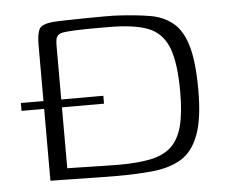

<svg xmlns="http://www.w3.org/2000/svg" viewBox="-41 -509 668 559"><g transform="rotate(-5 293.0 -230.0)"><path d="M537 -226Q537 -141 519 -94Q501 -47 467.5 -27Q434 -7 387 -2Q340 3 282 3Q258 3 229 2.5Q200 2 171 1.5Q142 1 119.5 0.5Q97 0 85 0V-397Q85 -428 92 -442.5Q99 -457 134 -460Q147 -461 172 -461.5Q197 -462 226 -462.5Q255 -463 282.5 -463Q310 -463 326 -462Q377 -459 416 -452.5Q455 -446 482.5 -423.5Q510 -401 523.5 -354Q537 -307 537 -226ZM137 -32Q144 -32 163.5 -31.5Q183 -31 207 -30.5Q231 -30 253 -29.5Q275 -29 287 -29Q342 -29 379.5 -36.5Q417 -44 440 -64.5Q463 -85 473.5 -123.5Q484 -162 484 -225Q484 -310 466.5 -354.5Q449 -399 408 -415Q367 -431 293 -431Q279 -431 251.5 -431Q224 -431 196.5 -430Q169 -429 155 -426Q147 -424 142 -417.5Q137 -411 137 -390ZM19 -233H260V-210H19Z"/></g></svg>

Font: Genos Thin Light
Style: Regular
Weight: 300
Version: Version 1.010